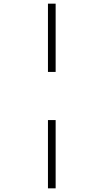

<svg xmlns="http://www.w3.org/2000/svg" viewBox="-20 -782 566 1049"><path d="M242 -389H284V-762H242ZM242 247H284V-126H242Z"/></svg>

Font: Kathrein 35 Thin
Style: Regular
Weight: 250
Designer: Lazydogs Typefoundry, based on Open Sans by Ascender Corporation
Foundry: Lazydogs Typefoundry
Version: Version 1.003;PS 001.003;hotconv 1.0.88;makeotf.lib2.5.64775